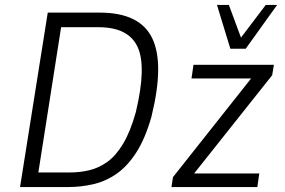

<svg xmlns="http://www.w3.org/2000/svg" viewBox="-20 -756 1150 776"><path d="M61 0 173 -705H383Q545 -705 595 -602Q645 -499 592 -284Q567 -196 531 -140Q495 -84 451 -53.5Q407 -23 357 -11.5Q307 0 255 0ZM135 -59H263Q303 -59 341 -68Q379 -77 413.5 -101.5Q448 -126 477.5 -175Q507 -224 529 -303Q573 -487 536 -566.5Q499 -646 378 -646H227ZM673 0 679 -40 1014 -463 1012 -439H754L762 -494H1087L1080 -452L744 -29L748 -55H1028L1020 0ZM911 -559 857 -736H905L954 -604L1054 -736H1100L973 -559Z"/></svg>

Font: Nunito Sans 7pt Condensed Light
Style: Italic
Weight: 300
Width: 3
Italic angle: -9°
Designer: Vernon Adams
Foundry: Vernon Adams
Version: Version 3.101;gftools[0.9.27]